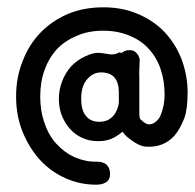

<svg xmlns="http://www.w3.org/2000/svg" viewBox="-20 -434 533 525"><path d="M361 -124Q361 -111 364 -108Q378 -94 387 -94Q403 -94 415 -111Q421 -120 425 -137Q430 -153 430 -177Q430 -212 419.5 -244Q409 -276 388 -299Q367 -323 335 -336Q303 -350 262 -350Q221 -350 190 -336Q158 -323 136 -300Q114 -276 102 -243Q90 -210 90 -170Q90 -130 102 -97Q113 -64 134.5 -40.5Q156 -17 184 -4Q215 9 244 8Q263 8 272 17Q281 26 281 42Q281 58 269 65Q259 71 243 71Q199 71 159.5 53.5Q120 36 90 4Q60 -29 42 -73Q24 -117 24 -170Q24 -223 42 -267Q59 -312 91 -345Q122 -377 166 -396Q209 -414 263 -414Q316 -414 359 -395Q403 -376 433 -343Q462 -311 478 -268Q493 -225 493 -182Q493 -135 484 -111Q473 -82 457 -63Q427 -30 380 -33Q359 -33 325 -62Q319 -68 315 -74Q305 -65 292 -58Q274 -48 249 -48Q224 -48 205 -57Q185 -66 171 -82Q157 -98 149 -118Q141 -139 141 -164Q141 -189 150 -212Q159 -235 174 -252Q190 -269 211 -279Q237 -292 257 -289Q282 -285 285 -285Q297 -285 309 -292Q309 -286 315 -291Q323 -297 335 -297Q347 -297 354 -288Q361 -280 362 -271Q360 -225 361 -224Q361 -186 361 -124ZM305 -181Q305 -208 293 -222Q281 -236 256 -236Q234 -236 218 -217Q202 -198 202 -165Q202 -132 215 -117Q228 -101 251 -101Q267 -101 277 -107Q295 -117 302 -140Q305 -148 305 -156Z"/></svg>

Font: Scratch Savers
Style: Book
Weight: 400
Designer: Pablo Impallari, Rodrigo Fuenzalida, Brenda Gallo
Foundry: Pablo Impallari, Rodrigo Fuenzalida, Brenda Gallo
Version: Version 4.0b1